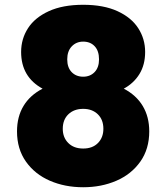

<svg xmlns="http://www.w3.org/2000/svg" viewBox="-20 -766 693 799"><path d="M50.8 -219.2Q50.8 -280.3 77.9 -325.2Q105 -370.1 157.2 -397Q67.9 -445.8 67.9 -549.8Q67.9 -604 96.4 -648.4Q125 -692.9 183.1 -719.5Q241.2 -746.1 326.2 -746.1Q411.1 -746.1 469 -719.5Q526.9 -692.9 555.4 -648.4Q584 -604 584 -549.8Q584 -496.6 560.5 -458.3Q537.1 -419.9 495.1 -397Q546.9 -370.1 574 -325Q601.1 -279.8 601.1 -219.2Q601.1 -146 564 -93.5Q526.9 -41 464.4 -13.9Q401.9 13.2 326.2 13.2Q250 13.2 187.5 -13.9Q125 -41 87.9 -93.5Q50.8 -146 50.8 -219.2ZM241.2 -230Q241.2 -193.8 264.2 -170.9Q287.1 -147.9 326.2 -147.9Q365.2 -147.9 387.7 -170.9Q410.2 -193.8 410.2 -230Q410.2 -268.1 387 -290.5Q363.8 -313 326.2 -313Q288.1 -313 264.6 -290.5Q241.2 -268.1 241.2 -230ZM259.8 -519Q259.8 -484.9 278.3 -465.8Q296.9 -446.8 326.2 -446.8Q355 -446.8 373.5 -465.8Q392.1 -484.9 392.1 -519Q392.1 -554.2 374 -573.5Q356 -592.8 326.2 -592.8Q297.4 -592.8 278.6 -573Q259.8 -553.2 259.8 -519Z"/></svg>

Font: Poppins ExtraBold
Style: Regular
Weight: 800
Designer: Ninad Kale (Devanagari), Jonny Pinhorn (Latin)
Foundry: Indian Type Foundry
Version: 4.004